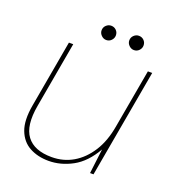

<svg xmlns="http://www.w3.org/2000/svg" viewBox="-120 -727 757 834"><g transform="rotate(20 258.0 -310.5)"><path d="M197 12Q147 12 109 -8.5Q71 -29 54 -73.5Q37 -118 50 -191L105 -501H125L71 -196Q54 -100 88.5 -54Q123 -8 204 -8Q258 -8 302.5 -34Q347 -60 378.5 -109.5Q410 -159 422 -231L470 -501H490L401 0H385L399 -114Q360 -46 306.5 -17Q253 12 197 12ZM253 -567Q240 -567 230 -577Q220 -587 220 -600Q220 -614 230 -623.5Q240 -633 253 -633Q267 -633 276.5 -623.5Q286 -614 286 -600Q286 -587 276.5 -577Q267 -567 253 -567ZM381 -567Q368 -567 358 -577Q348 -587 348 -600Q348 -614 358 -623.5Q368 -633 381 -633Q395 -633 404.5 -623.5Q414 -614 414 -600Q414 -587 404.5 -577Q395 -567 381 -567Z"/></g></svg>

Font: DM Sans 17pt Thin
Style: Italic
Weight: 250
Italic angle: -10°
Version: Version 4.004;gftools[0.9.30]